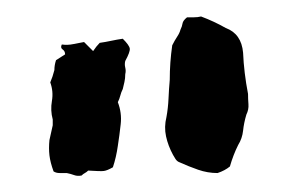

<svg xmlns="http://www.w3.org/2000/svg" viewBox="-20 -757 361 233"><path d="M281 -643Q281 -637 281.5 -630.5Q282 -624 279 -618Q276 -608 275 -598.5Q274 -589 269 -581Q266 -575 263.5 -568.5Q261 -562 259 -555Q253 -550 244 -547Q232 -547 220.5 -551Q209 -555 198 -560Q195 -561 193 -564Q191 -567 190 -569Q184 -580 181.5 -591.5Q179 -603 182 -615Q184 -626 184.5 -637.5Q185 -649 186 -660Q186 -681 189 -702Q192 -708 195 -712.5Q198 -717 199 -721Q201 -725 201.5 -728.5Q202 -732 207 -736Q211 -736 215.5 -736Q220 -736 224 -737Q232 -734 239.5 -730.5Q247 -727 254 -723Q273 -716 275 -693Q276 -669 281 -643ZM132 -667Q132 -662 131 -657.5Q130 -653 129 -649Q127 -645 126 -641Q125 -637 123 -633Q128 -620 126.5 -606.5Q125 -593 123 -580Q122 -573 120.5 -566.5Q119 -560 117 -554Q110 -550 106 -549.5Q102 -549 87 -550Q85 -548 83 -547Q81 -546 79 -544Q74 -543 70 -544.5Q66 -546 61 -547Q57 -547 52.5 -547Q48 -547 45 -549Q41 -560 40 -568.5Q39 -577 40 -587Q41 -591 42 -596Q43 -601 44 -605V-612Q41 -623 43 -634.5Q45 -646 41 -657Q44 -664 46 -672Q46 -675 46.5 -678Q47 -681 48 -684L59 -691Q59 -695 56 -697Q53 -699 55 -703Q62 -702 69 -703.5Q76 -705 82 -706L93 -695Q97 -701 101 -705Q108 -706 115 -707.5Q122 -709 129 -710Q137 -702 137.5 -698Q138 -694 132 -683Q131 -679 132 -675Q133 -671 132 -667Z"/></svg>

Font: Darumadrop One
Style: Regular
Weight: 400
Version: Version 1.000